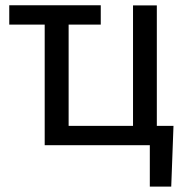

<svg xmlns="http://www.w3.org/2000/svg" viewBox="-20 -549 710 726"><path d="M627.5 156.5H546.5V0H149V-456H15V-529H361V-456H239.5V-73H483V-528.5H573V-73H636Z"/></svg>

Font: Roberto Sans
Style: Regular
Weight: 400
Designer: Google (font) & Cristiano Sobral (main changes)
Version: Version 1.500; ttfautohint (v1.8.4.7-5d5b-dirty)